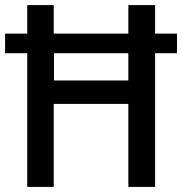

<svg xmlns="http://www.w3.org/2000/svg" viewBox="-21 -800 715 754"><path d="M86 -66V-591H-1V-668H86V-780H190V-668H483V-780H588V-668H674V-591H588V-66H483V-392H190V-66ZM191 -484H483V-591H191Z"/></svg>

Font: Noto Sans Malayalam UI SemiCondensed Medium
Style: Regular
Weight: 500
Width: 4
Designer: Jelle Bosma - Monotype Design Team
Foundry: Monotype Imaging Inc.
Version: Version 2.104; ttfautohint (v1.8.4.7-5d5b)